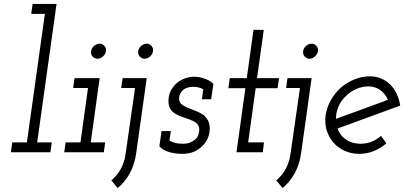

<svg xmlns="http://www.w3.org/2000/svg" viewBox="-20 -770 2048 971"><path d="M42 -50 35 0H235L242 -50H168L266 -750H145L138 -700H207L116 -50Z M312 -50 305 0H505L512 -50H439L484 -375H357L350 -325H425L387 -50ZM441 -511Q438 -495 448.5 -484Q459 -473 473 -473Q487 -473 500 -484Q513 -495 516 -511Q518 -527 508 -538Q498 -549 484 -549Q469 -549 456 -538Q443 -527 441 -511Z M600 -375 593 -325H663L616 3Q610 49 591 84Q572 119 543 142L575 181Q611 152 636 107Q661 62 669 3L722 -375ZM679 -511Q677 -495 687 -484Q697 -473 712 -473Q726 -473 738.5 -484Q751 -495 754 -511Q756 -527 746 -538Q736 -549 722 -549Q707 -549 694 -538Q681 -527 679 -511Z M786 -30Q804 -10 835.5 -1Q867 8 901 8Q937 8 962.5 -3.5Q988 -15 1005 -33Q1021 -50 1029.5 -68.5Q1038 -87 1040 -106Q1043 -138 1033.5 -157.5Q1024 -177 1007 -190Q989 -202 967.5 -210Q946 -218 927 -226Q908 -234 896 -245Q884 -256 886 -276Q887 -290 894 -301Q901 -312 911 -319Q920 -325 933 -328Q946 -331 957 -331Q971 -331 984 -328Q997 -325 1008 -318L1001 -268H1048L1059 -345Q1050 -356 1035.5 -363.5Q1021 -371 1006 -375Q991 -380 978 -381Q965 -382 959 -382Q942 -382 921 -375.5Q900 -369 882 -356Q864 -343 850.5 -323Q837 -303 833 -276Q829 -242 839.5 -223Q850 -204 868 -194Q887 -183 909.5 -176Q932 -169 950 -161Q969 -154 979.5 -140.5Q990 -127 987 -104Q985 -88 978 -77Q971 -66 959 -59Q947 -50 934.5 -46.5Q922 -43 907 -43Q886 -43 869 -46.5Q852 -50 837 -59L844 -107H797Z M1262 -619 1228 -375H1142L1135 -324H1221L1176 0H1309L1315 -50H1235L1273 -324H1384L1391 -375H1280L1314 -619Z M1434 -375 1427 -325H1497L1450 3Q1444 49 1425 84Q1406 119 1377 142L1409 181Q1445 152 1470 107Q1495 62 1503 3L1556 -375ZM1513 -511Q1511 -495 1521 -484Q1531 -473 1546 -473Q1560 -473 1572.5 -484Q1585 -495 1588 -511Q1590 -527 1580 -538Q1570 -549 1556 -549Q1541 -549 1528 -538Q1515 -527 1513 -511Z M1844 -333Q1878 -333 1903.5 -314Q1929 -295 1942 -265Q1876 -241 1811 -217Q1746 -193 1679 -169Q1679 -201 1691.5 -230.5Q1704 -260 1727 -282Q1749 -305 1779.5 -319Q1810 -333 1844 -333ZM2004 -236Q1999 -268 1986.5 -294.5Q1974 -321 1955 -341Q1935 -361 1908.5 -372.5Q1882 -384 1852 -384Q1810 -384 1772.5 -368.5Q1735 -353 1704 -327Q1674 -300 1653.5 -264Q1633 -228 1627 -188Q1621 -147 1632 -111.5Q1643 -76 1666 -49Q1689 -23 1722.5 -7.5Q1756 8 1797 8Q1836 8 1870.5 -6Q1905 -20 1934 -45Q1927 -55 1920.5 -64Q1914 -73 1907 -83Q1886 -64 1859.5 -53.5Q1833 -43 1804 -43Q1761 -43 1730 -64Q1699 -85 1687 -120Q1767 -149 1845.5 -178Q1924 -207 2004 -236Z"/></svg>

Font: Josefin Slab Thin Medium
Style: Italic
Weight: 500
Italic angle: -12°
Version: Version 2.000